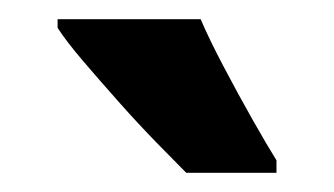

<svg xmlns="http://www.w3.org/2000/svg" viewBox="-20 -786 348 200"><path d="M189 -766Q198 -745 213 -716.5Q228 -688 243 -661.5Q258 -635 268 -619V-606H174Q162 -618 143 -637.5Q124 -657 104 -679.5Q84 -702 66.5 -722.5Q49 -743 40 -757V-766Z"/></svg>

Font: Noto Sans Display ExtraCondensed
Style: Bold
Weight: 700
Width: 2
Designer: Monotype Design Team
Foundry: Monotype Imaging Inc.
Version: Version 2.003